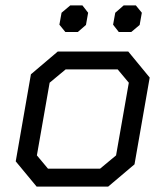

<svg xmlns="http://www.w3.org/2000/svg" viewBox="-20 -688 610 708"><path d="M38 -93 94 -414 193 -498H453L532 -402L476 -82L379 0H115ZM349 -66 408 -115 455 -383 414 -432H222L163 -383L116 -115L157 -66ZM199 -597 207 -641 239 -668H284L305 -641L297 -596L267 -570H221ZM397 -597 405 -641 436 -668H481L503 -641L495 -596L464 -570H418Z"/></svg>

Font: Chakra Petch
Style: Italic
Weight: 400
Italic angle: -10°
Designer: Katatrad Aksorn Co.,Ltd.
Foundry: Cadson Demak Co.,Ltd.
Version: Version 1.000; ttfautohint (v1.6)